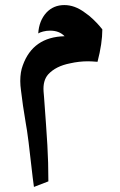

<svg xmlns="http://www.w3.org/2000/svg" viewBox="-20 -366 474 758"><path d="M365 -122Q341 -124 328 -124Q292 -124 257 -116Q200 -105 170 -72Q149 -48 152 -5L154 19Q163 139 167 207Q171 275 171 350L114 372Q113 360 109 334Q90 161 82 122Q69 45 63 -8Q60 -29 60 -46Q60 -82 70 -108Q110 -220 235 -223Q214 -245 178 -245Q163 -245 150 -241.5Q137 -238 131 -234Q134 -284 163 -316Q191 -346 234 -346Q275 -346 314 -317Q332 -305 347.5 -290Q363 -275 372.5 -264Q382 -253 384 -250Q384 -195 365 -122Z"/></svg>

Font: Mirza
Style: Bold
Weight: 700
Designer: Arabic design by Kourosh Beigpour, Latin design by Eduardo Tunni, engineering by Lasse Fister
Version: Version 1.0010g